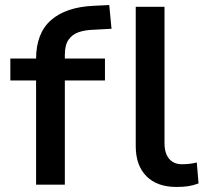

<svg xmlns="http://www.w3.org/2000/svg" viewBox="-20 -732 817 761"><path d="M123 0V-413H21V-500H153L123 -469V-498Q123 -600 182 -652Q241 -704 351 -709L413 -712L422 -618L349 -614Q317 -613 292 -604.5Q267 -596 252 -575Q237 -554 237 -514V-494L220 -500H396V-413H237V0ZM679 9Q603 9 560.5 -33.5Q518 -76 518 -153V-705H632V-164Q632 -138 640 -119.5Q648 -101 663.5 -91Q679 -81 700 -81Q715 -81 729.5 -82.5Q744 -84 760 -88L767 -5Q746 3 726 6Q706 9 679 9Z"/></svg>

Font: Nunito Sans 6pt SemiBold
Style: Regular
Weight: 600
Version: Version 3.101;gftools[0.9.27]